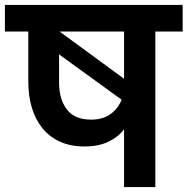

<svg xmlns="http://www.w3.org/2000/svg" viewBox="-41 -760 762 780"><path d="M329 -274Q377 -274 408 -296.5Q439 -319 453 -355L199 -539V-424Q199 -357 230.5 -315.5Q262 -274 329 -274ZM463 -632H201L463 -440ZM-21 -740H701V-632H590V0H463V-235Q439 -203 399 -184Q359 -165 302 -165Q245 -165 202.5 -184.5Q160 -204 131.5 -239Q103 -274 88.5 -322Q74 -370 74 -428V-632H-21Z"/></svg>

Font: SVN-Poppins SemiBold
Style: Regular
Weight: 600
Designer: Ninad Kale (Devanagari), Jonny Pinhorn (Latin)
Foundry: Indian Type Foundry
Version: Version 3.002 2017